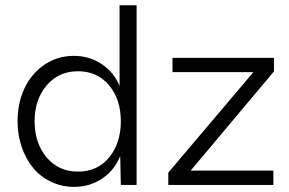

<svg xmlns="http://www.w3.org/2000/svg" viewBox="-20 -710 1111 737"><path d="M439 -380.4V-689.9H504.4V0H443.8L441.4 -110.8Q418.9 -55.7 371.6 -24.2Q324.2 7.3 265.1 7.3Q216.8 7.3 175.5 -12.5Q134.3 -32.2 106.4 -66.4Q78.6 -100.6 63 -146.7Q47.4 -192.9 47.4 -244.6Q47.4 -313.5 73.7 -370.4Q100.1 -427.2 150.1 -461.4Q200.2 -495.6 264.2 -495.6Q321.8 -495.6 369.1 -464.8Q416.5 -434.1 439 -380.4ZM1031.7 -487.8V-436L711.9 -55.2H1029.3V0H626V-47.4L952.6 -433.1H642.1V-487.8ZM443.8 -244.6Q443.8 -328.1 398.9 -382.3Q354 -436.5 279.3 -436.5Q204.6 -436.5 158.7 -381.8Q112.8 -327.1 112.8 -244.6Q112.8 -161.1 158.7 -106.2Q204.6 -51.3 279.3 -51.3Q354 -51.3 398.9 -105.7Q443.8 -160.2 443.8 -244.6Z"/></svg>

Font: HK Grotesk Legacy
Style: Regular
Weight: 400
Designer: Alfredo Marco Pradil
Foundry: Hanken Design Co.
Version: Version 2.022;PS 002.022;hotconv 1.0.88;makeotf.lib2.5.64775